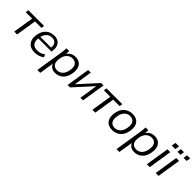

<svg xmlns="http://www.w3.org/2000/svg" viewBox="294 -2166 3841 3841"><g transform="rotate(45 2214.5 -245.5)"><path d="M147 0 216 -437H34L44 -502H490L480 -437H297L228 0Z M731 9Q606 9 547 -65.5Q488 -140 508 -267Q527 -382 597 -446.5Q667 -511 774 -511Q843 -511 888.5 -481Q934 -451 952.5 -397.5Q971 -344 960 -273L956 -244H583Q572 -154 611.5 -105.5Q651 -57 739 -57Q782 -57 824 -70Q866 -83 903 -115L931 -58Q891 -26 839 -8.5Q787 9 731 9ZM770 -451Q696 -451 651.5 -407Q607 -363 592 -295H895Q902 -370 870.5 -410.5Q839 -451 770 -451Z M1017 216 1112 -386Q1116 -414 1118.5 -443.5Q1121 -473 1122 -502H1201L1194 -415Q1223 -460 1269 -485.5Q1315 -511 1376 -511Q1480 -511 1532 -439Q1584 -367 1563 -239Q1544 -118 1474 -54.5Q1404 9 1306 9Q1247 9 1205 -18Q1163 -45 1147 -93L1098 216ZM1299 -57Q1369 -57 1418 -106Q1467 -155 1482 -249Q1498 -346 1463 -396Q1428 -446 1354 -446Q1285 -446 1234.5 -397Q1184 -348 1170 -254Q1154 -156 1190 -106.5Q1226 -57 1299 -57Z M1657 0 1736 -502H1810L1749 -113L2103 -502H2172L2092 0H2019L2080 -389L1726 0Z M2359 0 2428 -437H2246L2256 -502H2702L2692 -437H2509L2440 0Z M2922 9Q2809 9 2754 -62.5Q2699 -134 2719 -264Q2739 -384 2812 -447.5Q2885 -511 2989 -511Q3102 -511 3157 -439.5Q3212 -368 3191 -239Q3172 -118 3099 -54.5Q3026 9 2922 9ZM2928 -57Q2997 -57 3046.5 -106Q3096 -155 3111 -249Q3127 -346 3091 -396Q3055 -446 2983 -446Q2913 -446 2864 -397Q2815 -348 2800 -254Q2785 -156 2819.5 -106.5Q2854 -57 2928 -57Z M3256 216 3351 -386Q3355 -414 3357.5 -443.5Q3360 -473 3361 -502H3440L3433 -415Q3462 -460 3508 -485.5Q3554 -511 3615 -511Q3719 -511 3771 -439Q3823 -367 3802 -239Q3783 -118 3713 -54.5Q3643 9 3545 9Q3486 9 3444 -18Q3402 -45 3386 -93L3337 216ZM3538 -57Q3608 -57 3657 -106Q3706 -155 3721 -249Q3737 -346 3702 -396Q3667 -446 3593 -446Q3524 -446 3473.5 -397Q3423 -348 3409 -254Q3393 -156 3429 -106.5Q3465 -57 3538 -57Z M3988 -616 4003 -707H4102L4087 -616ZM3900 0 3979 -502H4060L3981 0Z M4148 0 4227 -502H4308L4229 0ZM4329 -609 4342 -695H4429L4415 -609ZM4155 -609 4168 -695H4254L4242 -609Z"/></g></svg>

Font: Mulish
Style: Italic
Weight: 400
Italic angle: -9°
Designer: Vernon Adams
Foundry: Vernon Adams
Version: Version 3.603; ttfautohint (v1.8.3)